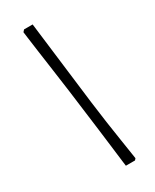

<svg xmlns="http://www.w3.org/2000/svg" viewBox="-202 -729 721 892"><g transform="rotate(-30 158.0 -282.5)"><path d="M98 -675H144L199 -226Q206 -169 214.5 -111Q223 -53 230.5 -5Q238 43 242.5 72.5Q247 102 247 102L240 110H191Q191 110 187.5 83Q184 56 178.5 9.5Q173 -37 165.5 -95Q158 -153 150 -215Q144 -264 136 -323.5Q128 -383 119.5 -443Q111 -503 104 -553.5Q97 -604 93 -634.5Q89 -665 89 -665Z"/></g></svg>

Font: Alegreya
Style: Italic
Weight: 400
Italic angle: -7°
Designer: Juan Pablo del Peral
Foundry: Huerta Tipografica
Version: Version 2.009